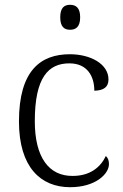

<svg xmlns="http://www.w3.org/2000/svg" viewBox="-20 -770 512 800"><path d="M272 -646C296 -646 314 -658 314 -698C314 -738 296 -750 272 -750C248 -750 231 -738 231 -698C231 -658 248 -646 272 -646ZM272 10C379 10 434 -46 434 -86C434 -101 430 -112 421 -120C399 -73 355 -37 283 -37C184 -36 125 -114 125 -265C125 -448 182 -506 269 -506C344 -506 373 -452 373 -392C412 -393 432 -407 432 -439C432 -503 358 -544 271 -544C150 -544 59 -477 59 -264C59 -73 150 10 272 10Z"/></svg>

Font: Noto Serif Devanagari Light
Style: Regular
Weight: 300
Designer: Universal Thirst, Indian Type Foundry and the Monotype Design Team
Foundry: Monotype Imaging Inc.
Version: Version 2.004